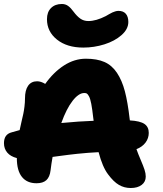

<svg xmlns="http://www.w3.org/2000/svg" viewBox="-20 -942 820 968"><path d="M399.9 -702.1Q317.9 -702.1 267.3 -742.4Q216.8 -782.7 216.8 -845.2Q216.8 -881.3 237.3 -901.6Q257.8 -921.9 292 -921.9Q310.1 -921.9 323.7 -911.9Q337.4 -901.9 351.1 -882.8Q367.7 -860.4 385 -848.1Q402.3 -835.9 425.8 -835.9Q464.4 -835.9 513.2 -860.8Q518.1 -863.8 529.8 -870.4Q541.5 -877 546.9 -879.4Q552.2 -881.8 560.8 -884.5Q569.3 -887.2 577.1 -887.2Q601.6 -887.2 614.3 -872.6Q627 -857.9 627 -831.1Q627 -795.4 592.8 -765.1Q558.6 -734.9 506.6 -718.5Q454.6 -702.1 399.9 -702.1ZM639.2 5.9Q606.4 5.9 579.6 -9.8Q552.7 -25.4 524.9 -63Q496.6 -100.1 477.1 -174.8Q449.2 -173.3 422.6 -171.4Q396 -169.4 369.1 -166.5Q342.3 -163.6 326.2 -161.6Q310.1 -159.7 281.7 -155.8Q253.4 -151.9 245.1 -150.9Q238.8 -115.7 234.9 -83Q231 -49.8 213.9 -33.9Q196.8 -18.1 164.1 -18.1Q116.2 -18.1 90.6 -50Q64.9 -82 64.9 -145Q32.7 -153.3 16.4 -172.9Q0 -192.4 0 -220.2Q0 -265.1 39.1 -274.9Q71.8 -284.7 79.1 -286.1Q82 -301.3 88.1 -327.1Q94.2 -353 97.4 -367.7Q100.6 -382.3 103.3 -404.1Q106 -425.8 106 -445.8Q106 -487.3 121.8 -509.8Q137.7 -532.2 167 -532.2Q186.5 -532.2 208 -519Q250 -578.1 302.7 -612.1Q355.5 -646 413.1 -646Q468.8 -646 506.3 -629.6Q543.9 -613.3 569.6 -575Q595.2 -536.6 609.6 -481.7Q624 -426.8 633.8 -341.8Q633.8 -340.3 634.3 -338.1Q634.8 -335.9 634.8 -335Q686.5 -332 708.3 -317.1Q730 -302.2 730 -272Q730 -245.1 713.9 -223.4Q697.8 -201.7 668 -189.9Q675.8 -167.5 689.2 -136.2Q702.6 -105 708.7 -86.4Q714.8 -67.9 714.8 -51.8Q714.8 -25.4 694.3 -9.8Q673.8 5.9 639.2 5.9ZM404.8 -473.1Q376.5 -473.1 345.7 -433.3Q314.9 -393.6 289.1 -321.8Q380.4 -330.6 452.1 -333Q451.7 -335 451.2 -339.8Q450.7 -344.7 450.2 -347.2Q445.3 -391.6 440.2 -418.2Q435.1 -444.8 428.7 -456.3Q422.4 -467.8 417.7 -470.5Q413.1 -473.1 404.8 -473.1Z"/></svg>

Font: Shantell Sans Irregular
Style: Regular
Weight: 800
Designer: Stephen Nixon, Anya Danilova, Shantell Martin
Foundry: Arrow Type
Version: Version 1.006;[9816181b4]